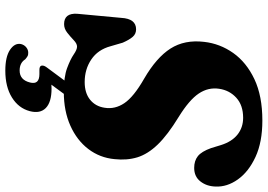

<svg xmlns="http://www.w3.org/2000/svg" viewBox="-159 -596 982 704"><g transform="rotate(90 332.0 -244.0)"><path d="M317.5 13Q262 13 229.8 1Q197.5 -11 179.8 -23.2Q162 -35.5 151 -35.5Q140 -35.5 127.5 -23.5Q115 -11.5 100.2 0.2Q85.5 12 68.5 12Q27.5 12 30.5 -36L45.5 -197.5Q48.5 -252 87.5 -252Q104.5 -252 115.2 -239.5Q126 -227 136.5 -203L149.5 -158.5Q162 -112 198 -87.8Q234 -63.5 281 -63.5Q321 -63.5 345.5 -83.2Q370 -103 375 -136Q381.5 -174.5 358.2 -209Q335 -243.5 268.5 -281.5Q191 -326.5 158 -378.2Q125 -430 133.5 -501.5Q140 -559.5 174.2 -608Q208.5 -656.5 270.2 -685.8Q332 -715 422 -715Q501 -715 555.5 -689.8Q610 -664.5 638 -625Q666 -585.5 664 -543Q663 -510.5 645.2 -487.8Q627.5 -465 595.5 -465Q569.5 -465 552.5 -478.5Q535.5 -492 523 -527L512 -563Q499.5 -603 473.5 -623.8Q447.5 -644.5 412 -644.5Q366 -644.5 338.5 -619.5Q311 -594.5 305.5 -556.5Q299.5 -517 322.8 -482Q346 -447 409 -408Q474.5 -368 509.8 -331.5Q545 -295 556.8 -256.8Q568.5 -218.5 563.5 -173Q558.5 -119 526.5 -77Q494.5 -35 440.8 -11Q387 13 317.5 13ZM289 -8H339.5L290.5 58.5Q297.5 58 305 58Q354.5 58 376 79Q397.5 100 387.5 138Q376.5 179 337.5 203.2Q298.5 227.5 239 227.5Q188 227.5 162.5 210.2Q137 193 141.5 170Q144.5 158 153.5 150.8Q162.5 143.5 173 143.5Q181 143 186.8 146.5Q192.5 150 197.5 154.5Q210.5 175 238.5 175Q273 175 282.5 137Q291.5 102.5 251.5 102.5H236Q222 102.5 220.5 94Q219 85.5 229 73Z"/></g></svg>

Font: Fraunces 9pt S050
Style: Bold Italic
Weight: 700
Italic angle: -16°
Version: Version 1.000; ttfautohint (v1.8.3)